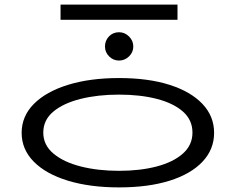

<svg xmlns="http://www.w3.org/2000/svg" viewBox="-20 -806 1040 834"><path d="M497 8Q371 8 275.5 -21Q180 -50 127 -103.5Q74 -157 74 -229Q74 -301 127 -354.5Q180 -408 275.5 -437.5Q371 -467 497 -467Q624 -467 716.5 -437.5Q809 -408 859.5 -354.5Q910 -301 910 -229Q910 -157 859.5 -103.5Q809 -50 716.5 -21Q624 8 497 8ZM497 -64Q589 -64 661 -83Q733 -102 774.5 -139Q816 -176 816 -230Q816 -285 774.5 -321.5Q733 -358 661 -376.5Q589 -395 497 -395Q405 -395 330.5 -376.5Q256 -358 212 -321.5Q168 -285 168 -230Q168 -176 212 -139Q256 -102 330.5 -83Q405 -64 497 -64ZM497 -543Q472 -543 454 -561Q436 -579 436 -604Q436 -630 453.5 -648Q471 -666 497 -666Q522 -666 540.5 -647.5Q559 -629 559 -604Q559 -579 540.5 -561Q522 -543 497 -543ZM243 -720V-786H751V-720Z"/></svg>

Font: Inconsolata UltraExpanded
Style: Regular
Weight: 400
Width: 9
Monospace: yes
Designer: Raph Levien, Cyreal, Brenton Simpson
Foundry: Raph Levien, Cyreal, Google
Version: Version 3.000; ttfautohint (v1.8.2.53-6de2)